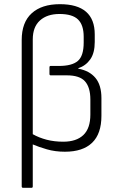

<svg xmlns="http://www.w3.org/2000/svg" viewBox="-20 -715 571 920"><path d="M91 185Q84 185 84 178V-523Q84 -608 132 -651.5Q180 -695 267 -695Q434 -695 434 -550V-514Q434 -461 412.5 -430.5Q391 -400 355 -388V-386Q409 -376 437.5 -341.5Q466 -307 466 -245V-160Q466 -74 421.5 -31Q377 12 291 12Q244 12 204.5 0.5Q165 -11 137 -23V178Q137 185 131 185ZM137 -526V-72Q167 -55 203.5 -45.5Q240 -36 283 -36Q346 -36 379.5 -68Q413 -100 413 -166V-238Q413 -296 387.5 -325Q362 -354 300 -354H223Q217 -354 217 -361V-392Q217 -399 222 -399H262Q325 -399 353 -423Q381 -447 381 -511V-539Q381 -595 354 -621.5Q327 -648 265 -648Q206 -648 171.5 -617Q137 -586 137 -526Z"/></svg>

Font: Sofia Sans Light
Style: Regular
Weight: 300
Designer: Botio Nikoltchev, Ani Petrova
Foundry: lettersoup
Version: Version 4.100; ttfautohint (v1.8.3)